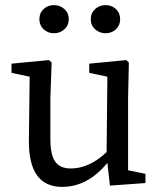

<svg xmlns="http://www.w3.org/2000/svg" viewBox="-20 -716 623 751"><path d="M433.5 -601.5Q417 -586 393 -586Q369 -586 352 -601.5Q335 -617 335 -641Q335 -665 352 -680.5Q369 -696 393 -696Q417 -696 433.5 -680.5Q450 -665 450 -641Q450 -617 433.5 -601.5ZM232 -601.5Q215 -586 191 -586Q167 -586 150.5 -601.5Q134 -617 134 -641Q134 -665 150.5 -680.5Q167 -696 191 -696Q215 -696 232 -680.5Q249 -665 249 -641Q249 -617 232 -601.5ZM481 -50 549 -36V0L410 10L400 -79Q323 15 223 15Q92 15 93 -165L96 -416L25 -431V-467L172 -481L182 -471L177 -331V-174Q177 -110 196 -83.5Q215 -57 257 -57Q329 -57 397 -121L400 -416L329 -431V-467L474 -481L484 -471L481 -331Z"/></svg>

Font: TypoPRO Source Serif Pro
Style: Regular
Weight: 400
Designer: Frank Grießhammer
Foundry: Adobe Systems Incorporated
Version: Version 1.017;PS 1.0;hotconv 1.0.79;makeotf.lib2.5.61930